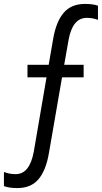

<svg xmlns="http://www.w3.org/2000/svg" viewBox="-86 -701 519 978"><path d="M2 257Q-39 257 -66 247V175Q-39 186 -6 186Q65 186 86 72L151 -307H54V-371H162L185 -504Q200 -591 238.5 -636Q277 -681 347 -681Q388 -681 413 -672V-600Q386 -610 356 -610Q283 -610 263 -496L241 -371H340V-307H230L163 80Q148 167 110 212Q72 257 2 257Z"/></svg>

Font: Hind Colombo
Style: Regular
Weight: 400
Designer: Jyotish Sonowal, Aditi Pimprikar
Foundry: Indian Type Foundry
Version: Version 1.000;PS 1.0;hotconv 1.0.86;makeotf.lib2.5.63406; tt